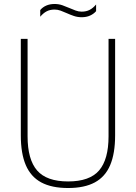

<svg xmlns="http://www.w3.org/2000/svg" viewBox="-20 -935 682 964"><path d="M322 9Q239.5 9 187 -19.2Q134.5 -47.5 109.5 -106Q84.5 -164.5 84.5 -255.5V-740H118.5V-250.5Q118.5 -134.5 166.2 -79.2Q214 -24 322 -24Q430 -24 477.5 -79.2Q525 -134.5 525 -250.5V-740H558V-255.5Q558 -164.5 533.2 -106Q508.5 -47.5 456.2 -19.2Q404 9 322 9ZM390 -848.5Q369.5 -848.5 351 -854.8Q332.5 -861 315 -869Q299.5 -876 284.5 -881.5Q269.5 -887 254 -887Q231 -887 214 -878Q197 -869 182 -851V-884.5Q194 -899 212.2 -907Q230.5 -915 254 -915Q275 -915 293.5 -908.5Q312 -902 329 -894.5Q344.5 -888 359.5 -882.2Q374.5 -876.5 390 -876.5Q413 -876.5 430.2 -885.5Q447.5 -894.5 462.5 -912.5V-879Q450.5 -865 432.2 -856.8Q414 -848.5 390 -848.5Z"/></svg>

Font: Encode Sans SC SemiCondensed Thin
Style: Regular
Weight: 250
Width: 4
Designer: Multiple Designers
Foundry: Impallari Type
Version: Version 3.002